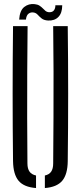

<svg xmlns="http://www.w3.org/2000/svg" viewBox="-20 -930 402 956"><path d="M44.9 -127.8Q42.9 -295.5 42.9 -464Q42.9 -632.4 44.9 -800H117.4Q116.2 -688.4 115.6 -573.2Q114.9 -458.1 115.3 -343.3Q115.6 -228.5 116.6 -116.5Q116.6 -90 127.1 -75.4Q137.5 -60.8 159.4 -56.2V6.3Q99 1.7 72.5 -30Q46 -61.7 44.9 -127.8ZM203.4 6.3V-56.2Q224.9 -60.8 234.8 -75.4Q244.8 -90 244.8 -116.5Q245.8 -228.5 246.3 -343.3Q246.9 -458.1 246.6 -573.2Q246.4 -688.4 244.8 -800H317.3Q319.4 -632.4 319.4 -464Q319.4 -295.5 317.3 -127.8Q316.6 -61.7 289.9 -30Q263.3 1.7 203.4 6.3ZM255.7 -903.7H289.9Q289.7 -864.9 270.7 -845.6Q251.8 -826.2 219.5 -827.8Q198.7 -829 187.3 -838.2Q175.9 -847.5 167.4 -856.9Q158.9 -866.3 146.3 -867.9Q132.9 -869.9 122.1 -861.9Q111.4 -853.9 109.1 -832.4H75.3Q78.6 -877.9 100.7 -895.3Q122.8 -912.7 152.3 -909.5Q167.4 -907.9 176.9 -901.7Q186.3 -895.5 193.3 -888.2Q200.2 -880.9 206.7 -875.5Q213.2 -870.1 222.3 -869.3Q240.1 -868.1 248.1 -878Q256 -887.9 255.7 -903.7Z"/></svg>

Font: Big Shoulders Stencil Display SC Thin
Style: Regular
Weight: 100
Designer: Patric King
Foundry: XO Type Co
Version: Version 2.001